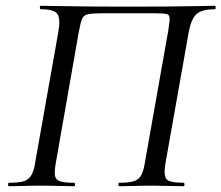

<svg xmlns="http://www.w3.org/2000/svg" viewBox="-20 -645 767 665"><path d="M616 -12Q619 -12 619 -6Q619 0 616 0Q594 0 566 -1Q538 -2 508 -2Q474 -2 445 -1Q416 0 394 0Q390 0 390 -6Q390 -12 394 -12Q427 -12 444 -17.5Q461 -23 469.5 -39Q478 -55 482 -83L563 -540Q568 -571 567.5 -583Q567 -595 554.5 -597Q542 -599 511 -599H332Q299 -599 284 -595.5Q269 -592 264 -579Q259 -566 253 -535L173 -79Q168 -50 170.5 -36Q173 -22 188.5 -17Q204 -12 236 -12Q240 -12 240 -6Q240 0 236 0Q213 0 184 -1Q155 -2 123 -2Q91 -2 62.5 -1Q34 0 12 0Q8 0 8 -6Q8 -12 12 -12Q46 -12 63 -17.5Q80 -23 89 -39Q98 -55 102 -83L182 -534Q190 -578 179.5 -595.5Q169 -613 121 -613Q118 -613 118 -619Q118 -625 121 -625Q137 -625 182.5 -624Q228 -623 291 -622.5Q354 -622 423 -622Q498 -622 563.5 -622.5Q629 -623 673 -624Q717 -625 724 -625Q727 -625 727 -619Q727 -613 724 -613Q675 -613 657.5 -593Q640 -573 633 -530L553 -79Q546 -36 557 -24Q568 -12 616 -12Z"/></svg>

Font: Cormorant Medium
Style: Italic
Weight: 500
Italic angle: -10°
Designer: Christian Thalmann (Catharsis Fonts)
Foundry: Catharsis Fonts
Version: Version 4.000